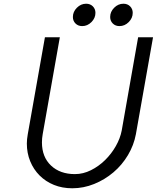

<svg xmlns="http://www.w3.org/2000/svg" viewBox="-20 -1000 841 1030"><path d="M709 -280Q698 -221 666.5 -168Q635 -115 588.5 -75.5Q542 -36 485 -13Q428 10 368 10Q314 10 269.5 -8Q225 -26 192.5 -58.5Q160 -91 142 -135Q124 -179 124 -230Q124 -252 129 -280L221 -800H301L209 -280Q207 -269 206 -258Q205 -247 205 -236Q205 -158 253.5 -112Q302 -66 382 -66Q426 -66 468 -87Q510 -108 544 -141.5Q578 -175 601.5 -216.5Q625 -258 633 -300L721 -800H801ZM492 -931Q492 -903 470.5 -881.5Q449 -860 421 -860Q399 -860 385 -874Q371 -888 371 -909Q371 -937 392.5 -958.5Q414 -980 442 -980Q464 -980 478 -966Q492 -952 492 -931ZM692 -931Q692 -903 670.5 -881.5Q649 -860 621 -860Q599 -860 585 -874Q571 -888 571 -909Q571 -937 592.5 -958.5Q614 -980 642 -980Q664 -980 678 -966Q692 -952 692 -931Z"/></svg>

Font: Gauge
Style: Oblique
Weight: 400
Italic angle: -80°
Designer: Daniel Pimley
Foundry: Daniel Pimley
Version: Version 2.0